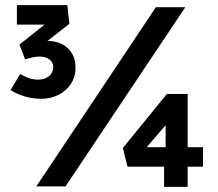

<svg xmlns="http://www.w3.org/2000/svg" viewBox="-20 -728 852 750"><path d="M21 -376 59 -439Q77 -428 94 -422.5Q111 -417 129 -417Q155 -417 171.5 -430.5Q188 -444 188 -466Q188 -484 173.5 -495.5Q159 -507 134 -507Q120 -507 105 -503.5Q90 -500 78 -496L56 -554L172 -646L187 -632H46V-708H243L251 -635L145 -552L134 -559Q141 -563 150.5 -565.5Q160 -568 166 -568Q215 -568 245 -539.5Q275 -511 275 -463Q275 -428 257 -400.5Q239 -373 208.5 -357.5Q178 -342 141 -342Q119 -342 98 -346Q77 -350 58 -357.5Q39 -365 21 -376ZM122 0 589 -700H704L236 0ZM713 -153H773V-77H713V2H621V-77H478L460 -150L632 -361H713ZM627 -153V-239L553 -153Z"/></svg>

Font: Our Lexend Medium
Style: Regular
Weight: 500
Designer: Bonnie Shaver-Troup, Thomas Jockin
Foundry: Lexend
Version: Version 1.007